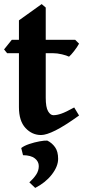

<svg xmlns="http://www.w3.org/2000/svg" viewBox="-20 -650 418 945"><path d="M369.1 -81.5Q299.3 -31.2 253.7 -8.3Q208 14.6 182.1 14.6Q137.7 14.6 105.5 -20Q73.2 -54.7 73.2 -122.6V-388.2H15.1L0 -406.7L38.1 -454.1H73.2V-549.8L185.1 -629.9L205.1 -612.8V-454.1H350.1L369.1 -435.1Q359.9 -418 344.7 -398.7Q329.6 -379.4 319.8 -371.1Q308.1 -377 284.9 -382.6Q261.7 -388.2 240.2 -388.2H205.1V-169.4Q205.1 -122.1 216.6 -102.5Q228 -83 242.7 -83Q259.8 -83 281.7 -90.6Q303.7 -98.1 345.2 -121.1ZM266.1 131.8Q266.1 168.9 235.1 209Q204.1 249 153.3 274.9L124.5 247.6Q145 229 158 209.5Q170.9 189.9 170.9 167.5Q170.9 145 151.6 129.6Q132.3 114.3 93.3 113.8L84.5 78.6Q98.6 67.4 124 58.8Q149.4 50.3 174.6 45.7Q199.7 41 212.9 42Q235.8 53.2 251 74.5Q266.1 95.7 266.1 131.8Z"/></svg>

Font: Gentium Book Plus
Style: Bold
Weight: 700
Designer: Victor Gaultney, Annie Olsen, Iska Routamaa, Becca Hirsbrunner
Foundry: SIL International
Version: Version 6.101